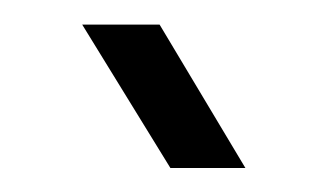

<svg xmlns="http://www.w3.org/2000/svg" viewBox="-20 -780 274 160"><path d="M122 -640 48.5 -759.5H113L184.5 -640Z"/></svg>

Font: Big Shoulders Stencil Display SemiBold
Style: Regular
Weight: 600
Designer: Patric King
Foundry: XO Type Co
Version: Version 1.000